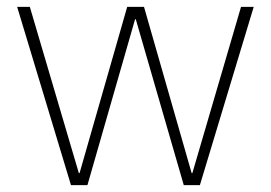

<svg xmlns="http://www.w3.org/2000/svg" viewBox="-20 -540 790 560"><path d="M187 0 30 -520H67L210 -35H212L351 -520H400L539 -35H541L683 -520H720L563 0H516L376 -484H374L235 0Z"/></svg>

Font: M PLUS 1 ExtraLight
Style: Regular
Weight: 250
Version: Version 1.001